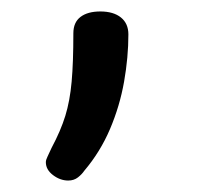

<svg xmlns="http://www.w3.org/2000/svg" viewBox="-20 -104 353 335"><path d="M99 211Q85 211 72.5 201.5Q60 192 60 179Q60 175 63 169Q66 163 70 154Q86 124 94 98Q102 72 105 38.5Q108 5 108 -46Q108 -65 120.5 -74.5Q133 -84 155 -84Q178 -84 191 -73.5Q204 -63 204 -44Q204 -4 196.5 38.5Q189 81 172 121Q155 161 127 194Q123 200 116 205.5Q109 211 99 211Z"/></svg>

Font: Playwrite ES Deco
Style: Regular
Weight: 400
Designer: Veronika Burian, José Scaglione
Foundry: TypeTogether
Version: Version 1.002